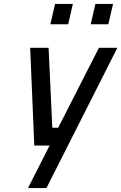

<svg xmlns="http://www.w3.org/2000/svg" viewBox="-20 -743 619 980"><path d="M228 -499 247 -91H277L485 -499H579L217 217H123L233 0H155L134 -499ZM261 -723H352L328 -619H237ZM467 -723H557L533 -619H443Z"/></svg>

Font: Panefresco 600wt
Style: Italic
Weight: 600
Foundry: Campivisivi & Chank Co
Version: Version 1.000